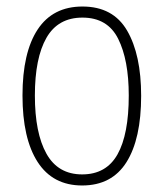

<svg xmlns="http://www.w3.org/2000/svg" viewBox="-20 -559 502 589"><path d="M413 -265Q413 -133 368 -61.5Q323 10 232 10Q142 10 95.5 -62Q49 -134 49 -266Q49 -398 95.5 -468.5Q142 -539 233 -539Q327 -539 370 -465Q413 -391 413 -265ZM87 -266Q87 -151 122.5 -87.5Q158 -24 232 -24Q306 -24 340.5 -85.5Q375 -147 375 -266Q375 -375 342.5 -440Q310 -505 233 -505Q158 -505 122.5 -443Q87 -381 87 -266Z"/></svg>

Font: Noto Sans Lao Looped Condensed ExtraLight
Style: Regular
Weight: 200
Width: 3
Designer: Mark Frömberg, Ben Mitchell
Foundry: The Fontpad Ltd
Version: Version 1.002; ttfautohint (v1.8.4.7-5d5b)